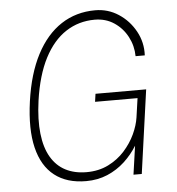

<svg xmlns="http://www.w3.org/2000/svg" viewBox="-53 -782 776 842"><g transform="rotate(-5 335.0 -361.5)"><path d="M292.5 10Q208 10 154 -32Q100 -74 80 -156.2Q60 -238.5 77 -360Q94 -480.5 137.5 -563.8Q181 -647 246.8 -690Q312.5 -733 397 -733Q453 -733 499.2 -702.8Q545.5 -672.5 572.5 -623.2Q599.5 -574 596.5 -517H556Q555.5 -562.5 534.5 -602.5Q513.5 -642.5 476.5 -667.2Q439.5 -692 391 -692Q320.5 -692 264 -655.2Q207.5 -618.5 169.2 -544.8Q131 -471 115 -360Q103.5 -277 110.5 -214.8Q117.5 -152.5 141.8 -111.2Q166 -70 205.5 -49.5Q245 -29 298 -29Q351.5 -29 393.8 -50Q436 -71 466 -104.5Q496 -138 513.8 -176.2Q531.5 -214.5 536.5 -249L548.5 -333H361.5L366.5 -368H589.5L538 0H501.5L519.5 -126Q496 -88 462.8 -57.2Q429.5 -26.5 386.8 -8.2Q344 10 292.5 10Z"/></g></svg>

Font: Public Sans Thin Thin
Style: Italic
Weight: 250
Italic angle: -8°
Version: Version 2.001